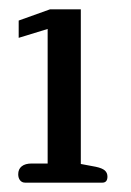

<svg xmlns="http://www.w3.org/2000/svg" viewBox="-20 -781 280 411"><path d="M19 -408Q19 -419 26.5 -425Q34 -431 48 -431H82V-719L20 -700V-737L87 -761H153V-430L185 -424Q199 -421 204.5 -416Q210 -411 210 -403Q210 -390 199 -390H34Q27 -390 23 -395Q19 -400 19 -408Z"/></svg>

Font: Maitree Medium
Style: Regular
Weight: 500
Designer: CadsonDemak Team
Foundry: CadsonDemak
Version: Version 1.000